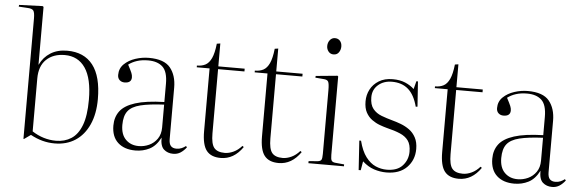

<svg xmlns="http://www.w3.org/2000/svg" viewBox="-49 -927 3337 1103"><g transform="rotate(5 1619.0 -376.0)"><path d="M116 4 113 3V-690Q113 -725 105 -736Q97 -747 70 -748L20 -751L21 -761L156 -766L162 -762V-429H163Q184 -473 224 -498Q264 -523 320 -523Q417 -523 468 -457.5Q519 -392 519 -261Q519 -176 491 -114Q463 -52 412.5 -19Q362 14 293 14Q257 14 223 5Q189 -4 154 -23ZM300 -2Q350 -2 388 -26.5Q426 -51 447 -106Q468 -161 468 -253Q468 -375 426.5 -436Q385 -497 308 -497Q242 -497 202 -459Q162 -421 162 -349V-44Q227 -2 300 -2Z M759 14Q695 14 658 -20Q621 -54 621 -118Q621 -167 647 -201.5Q673 -236 734 -255.5Q795 -275 901 -278V-383Q901 -453 871.5 -480.5Q842 -508 788 -508Q752 -508 724 -499Q696 -490 675 -474Q692 -442 697.5 -428.5Q703 -415 703 -403Q703 -370 663 -370Q646 -370 634.5 -380.5Q623 -391 623 -410Q623 -448 649 -473Q675 -498 713.5 -510.5Q752 -523 791 -523Q879 -523 914.5 -479.5Q950 -436 950 -365V-69Q950 -41 961 -29Q972 -17 993 -17Q1010 -17 1023.5 -23Q1037 -29 1047 -37L1053 -30Q1038 -10 1019.5 2Q1001 14 977 14Q945 14 923.5 -5Q902 -24 903 -73Q878 -24 840.5 -5Q803 14 759 14ZM776 -13Q807 -13 835.5 -26Q864 -39 882.5 -65.5Q901 -92 901 -131V-263Q816 -259 765.5 -246.5Q715 -234 693.5 -206Q672 -178 672 -126Q672 -71 701 -42Q730 -13 776 -13Z M1251 14Q1195 14 1169 -19.5Q1143 -53 1143 -131V-493H1069V-503Q1098 -503 1118.5 -514Q1139 -525 1152.5 -554Q1166 -583 1172 -638L1192 -641V-509H1344V-493H1192V-123Q1192 -62 1210.5 -39.5Q1229 -17 1272 -17Q1296 -17 1322 -29Q1348 -41 1370 -66L1378 -60Q1327 14 1251 14Z M1585 14Q1529 14 1503 -19.5Q1477 -53 1477 -131V-493H1403V-503Q1432 -503 1452.5 -514Q1473 -525 1486.5 -554Q1500 -583 1506 -638L1526 -641V-509H1678V-493H1526V-123Q1526 -62 1544.5 -39.5Q1563 -17 1606 -17Q1630 -17 1656 -29Q1682 -41 1704 -66L1712 -60Q1661 14 1585 14Z M1845 -635Q1827 -635 1816 -648.5Q1805 -662 1805 -680Q1805 -700 1816.5 -714.5Q1828 -729 1846 -729Q1864 -729 1875 -716.5Q1886 -704 1886 -684Q1886 -665 1875.5 -650Q1865 -635 1845 -635ZM1756 0V-12L1808 -16Q1824 -18 1829 -26Q1834 -34 1834 -60V-427Q1834 -465 1828 -476.5Q1822 -488 1801 -489L1753 -493L1754 -503L1879 -515L1883 -511V-59Q1883 -35 1888 -26.5Q1893 -18 1908 -16L1961 -11V0Z M2047 14 2036 -155H2046Q2061 -96 2086.5 -62.5Q2112 -29 2143 -15.5Q2174 -2 2207 -2Q2268 -2 2298.5 -36Q2329 -70 2329 -116Q2329 -157 2312.5 -180Q2296 -203 2264.5 -216.5Q2233 -230 2187 -241Q2168 -246 2145 -254.5Q2122 -263 2100.5 -278.5Q2079 -294 2065.5 -319Q2052 -344 2052 -383Q2052 -420 2068.5 -451.5Q2085 -483 2117.5 -503Q2150 -523 2197 -523Q2239 -523 2269.5 -510Q2300 -497 2321 -477L2333 -523H2342L2352 -378L2342 -377Q2324 -445 2287.5 -476.5Q2251 -508 2194 -508Q2146 -508 2114.5 -480.5Q2083 -453 2083 -409Q2083 -366 2102 -342.5Q2121 -319 2151.5 -307.5Q2182 -296 2215 -287Q2238 -281 2264.5 -271Q2291 -261 2314 -244.5Q2337 -228 2351.5 -201Q2366 -174 2366 -135Q2366 -71 2324 -28.5Q2282 14 2206 14Q2170 14 2135 2.5Q2100 -9 2068 -38L2059 14Z M2624 14Q2568 14 2542 -19.5Q2516 -53 2516 -131V-493H2442V-503Q2471 -503 2491.5 -514Q2512 -525 2525.5 -554Q2539 -583 2545 -638L2565 -641V-509H2717V-493H2565V-123Q2565 -62 2583.5 -39.5Q2602 -17 2645 -17Q2669 -17 2695 -29Q2721 -41 2743 -66L2751 -60Q2700 14 2624 14Z M2944 14Q2880 14 2843 -20Q2806 -54 2806 -118Q2806 -167 2832 -201.5Q2858 -236 2919 -255.5Q2980 -275 3086 -278V-383Q3086 -453 3056.5 -480.5Q3027 -508 2973 -508Q2937 -508 2909 -499Q2881 -490 2860 -474Q2877 -442 2882.5 -428.5Q2888 -415 2888 -403Q2888 -370 2848 -370Q2831 -370 2819.5 -380.5Q2808 -391 2808 -410Q2808 -448 2834 -473Q2860 -498 2898.5 -510.5Q2937 -523 2976 -523Q3064 -523 3099.5 -479.5Q3135 -436 3135 -365V-69Q3135 -41 3146 -29Q3157 -17 3178 -17Q3195 -17 3208.5 -23Q3222 -29 3232 -37L3238 -30Q3223 -10 3204.5 2Q3186 14 3162 14Q3130 14 3108.5 -5Q3087 -24 3088 -73Q3063 -24 3025.5 -5Q2988 14 2944 14ZM2961 -13Q2992 -13 3020.5 -26Q3049 -39 3067.5 -65.5Q3086 -92 3086 -131V-263Q3001 -259 2950.5 -246.5Q2900 -234 2878.5 -206Q2857 -178 2857 -126Q2857 -71 2886 -42Q2915 -13 2961 -13Z"/></g></svg>

Font: Literata 72pt ExtraLight
Style: Regular
Weight: 200
Designer: Latin by Veronika Burian and Jose Scaglione. Greek by Irene Vlachou. Cyrillic by Vera Evstafieva.
Foundry: TypeTogether
Version: Version 3.002